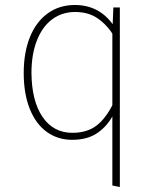

<svg xmlns="http://www.w3.org/2000/svg" viewBox="-20 -550 615 769"><path d="M430 -418 431 -445 434 -520H460V199L430 193ZM280 -530Q380 -530 437 -445L438 -403Q412 -447 374 -474.5Q336 -502 281 -502Q229 -502 189.5 -473Q150 -444 128 -388.5Q106 -333 106 -258Q107 -145 150.5 -81.5Q194 -18 270 -18Q330 -18 368.5 -48.5Q407 -79 436 -141L434 -91Q411 -46 371 -18Q331 10 269 10Q211 10 167 -22Q123 -54 99 -114.5Q75 -175 75 -258Q75 -339 99.5 -400.5Q124 -462 170.5 -496Q217 -530 280 -530Z"/></svg>

Font: Firava
Style: Regular
Weight: 400
Designer: Carrois Corporate & Edenspiekermann AG
Foundry: Greg Finn Gibson
Version: Version 5.000